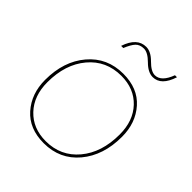

<svg xmlns="http://www.w3.org/2000/svg" viewBox="-191 -808 943 943"><g transform="rotate(45 280.5 -337.0)"><path d="M497 -683Q470 -599 412 -599Q379 -599 344.5 -633.5Q310 -668 283 -668Q255 -668 239.5 -651.5Q224 -635 209 -598H194Q222 -682 285 -682Q318 -682 352 -647.5Q386 -613 413 -613Q457 -613 483 -683ZM263 9Q162 9 105 -55.5Q48 -120 48 -216Q48 -345 117.5 -427Q187 -509 299 -509Q400 -509 456.5 -445Q513 -381 513 -285Q513 -156 444 -73.5Q375 9 263 9ZM263 -5Q367 -5 432 -82.5Q497 -160 497 -285Q497 -380 442.5 -437.5Q388 -495 299 -495Q194 -495 129 -417.5Q64 -340 64 -216Q64 -121 119 -63Q174 -5 263 -5Z"/></g></svg>

Font: Elaine Sans Thin
Style: Italic
Weight: 250
Italic angle: -13°
Designer: Wei Huang
Foundry: Wei Huang
Version: Version 2.001;December 24, 2019;FontCreator 12.0.0.2547 64-b